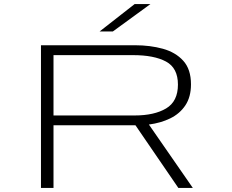

<svg xmlns="http://www.w3.org/2000/svg" viewBox="-20 -922 1140 942"><path d="M181 0V-700H643Q716.5 -700 779 -682.8Q841.5 -665.5 879.2 -623.8Q917 -582 917 -508.5Q917 -446.5 889.5 -405.2Q862 -364 815.2 -341.2Q768.5 -318.5 710.5 -311L926 0H855L644.5 -307.5H242.5V0ZM242.5 -355.5H640.5Q737 -355.5 795 -390Q853 -424.5 853 -507Q853 -588.5 794.5 -620Q736 -651.5 633 -651.5H242.5ZM533.5 -767.5H468.5L640.5 -902H718Z"/></svg>

Font: Trispace Expanded ExtraLight
Style: Regular
Weight: 200
Width: 7
Designer: Tyler Finck
Foundry: Etcetera Type Company
Version: Version 1.210; ttfautohint (v1.8.3)